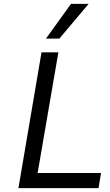

<svg xmlns="http://www.w3.org/2000/svg" viewBox="-20 -970 569 990"><path d="M501 -78 488 0H75L194 -700H281L174 -78ZM217 -771 346 -950H437L286 -771Z"/></svg>

Font: Be Vietnam
Style: Italic
Weight: 400
Italic angle: -9.33299°
Designer: Gabriel Lam
Foundry: TypeRant
Version: Version 3.000